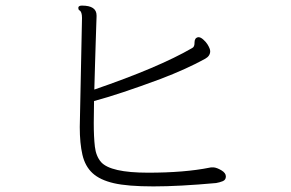

<svg xmlns="http://www.w3.org/2000/svg" viewBox="-20 -683 1040 686"><path d="M316 -322Q406 -346 554 -401Q648 -437 713 -473Q731 -483 731 -500Q731 -509 721 -525Q716 -533 706.5 -541.5Q697 -550 690 -550H687Q675 -547 675 -531V-529Q675 -515 666 -511Q547 -442 317 -363Q318 -407 319.5 -451.5Q321 -496 322 -533Q323 -570 324 -594.5Q325 -619 325 -623V-628Q325 -663 273 -663Q262 -663 260 -657V-654Q260 -648 264 -646Q273 -641 273 -619L265 -229Q265 -171 274.5 -130Q284 -89 310.5 -64.5Q337 -40 386.5 -28.5Q436 -17 528 -17Q620 -17 752 -29Q764 -31 775.5 -35.5Q787 -40 787 -52.5Q787 -65 771 -74.5Q755 -84 743 -85H739Q732 -85 729 -84Q639 -66 509 -66Q375 -66 341 -104Q323 -125 319 -159Q315 -193 315 -244Z"/></svg>

Font: LXGW WenKai Mono TC Light
Style: Regular
Weight: 300
Designer: LXGW / Fontworks Inc.
Foundry: LXGW / Fontworks Inc.
Version: Version 1.330